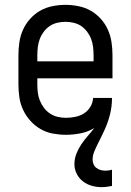

<svg xmlns="http://www.w3.org/2000/svg" viewBox="-20 -548 540 792"><path d="M400 224Q379 224 359 218.5Q339 213 322.5 200.5Q306 188 296.5 169Q287 150 287 129Q287 107 295 86.5Q303 66 315 48Q327 30 341.5 13.5Q356 -3 369 -20Q343 -4 312.5 2Q282 8 252 8Q225 8 198 3Q171 -2 147.5 -15.5Q124 -29 105.5 -49.5Q87 -70 75.5 -94.5Q64 -119 60 -146Q56 -173 56 -200V-320Q56 -347 60 -374Q64 -401 75 -425.5Q86 -450 104.5 -470.5Q123 -491 146 -504Q169 -517 196 -522.5Q223 -528 250 -528Q277 -528 304 -522.5Q331 -517 354 -504Q377 -491 395.5 -470.5Q414 -450 425 -425.5Q436 -401 440 -374Q444 -347 444 -320V-225H134V-200Q134 -183 136 -166Q138 -149 144.5 -133Q151 -117 161.5 -103Q172 -89 186.5 -79.5Q201 -70 218 -66Q235 -62 252 -62Q271 -62 290.5 -66Q310 -70 326 -80Q342 -90 352.5 -107Q363 -124 364 -144H442Q442 -127 440 -110Q438 -93 434 -77Q430 -61 424.5 -45Q419 -29 412 -13.5Q405 2 397.5 17Q390 32 382.5 47Q375 62 368.5 78Q362 94 362 111Q362 120 366 129.5Q370 139 378 145Q386 151 395.5 153.5Q405 156 415 156Q422 156 429 155Q436 154 442 152V219Q432 221 421 222.5Q410 224 400 224ZM366 -295V-320Q366 -337 364 -354Q362 -371 356 -387Q350 -403 339.5 -417Q329 -431 315 -440.5Q301 -450 284 -454Q267 -458 250 -458Q233 -458 216 -454Q199 -450 185 -440.5Q171 -431 160.5 -417Q150 -403 144 -387Q138 -371 136 -354Q134 -337 134 -320V-295Z"/></svg>

Font: Iosevka SS18
Style: Regular
Weight: 400
Monospace: yes
Designer: Belleve Invis
Foundry: Belleve Invis
Version: Version 25.1.1; ttfautohint (v1.8.4)